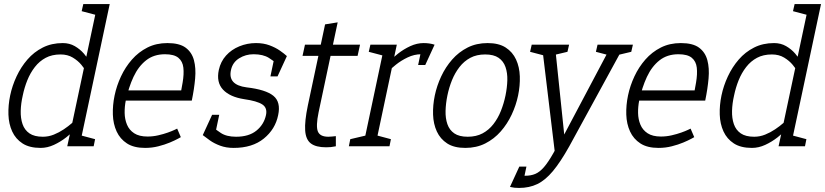

<svg xmlns="http://www.w3.org/2000/svg" viewBox="-20 -720 4061 945"><path d="M324 -60 460 -700H520L386 -70ZM324 -60 386 -70 371 0H311ZM371 -150 401 -140Q401 -140 389 -125Q377 -110 355.5 -88Q334 -66 306 -44Q278 -22 245.5 -7Q213 8 180 8L191 -47Q219 -47 245 -57.5Q271 -68 294 -83.5Q317 -99 334 -114Q351 -129 361 -139.5Q371 -150 371 -150ZM414 -350Q414 -350 405.5 -365.5Q397 -381 380.5 -401Q364 -421 338.5 -436.5Q313 -452 278 -452L289 -508Q322 -508 348 -493Q374 -478 393 -456Q412 -434 424 -412Q436 -390 442 -375Q448 -360 448 -360ZM278 -452Q236 -452 205 -435.5Q174 -419 151.5 -390Q129 -361 114.5 -325Q100 -289 92 -250Q83 -211 82 -174.5Q81 -138 91 -109Q101 -80 125 -63.5Q149 -47 191 -47L180 8Q125 8 91 -14Q57 -36 40 -73Q23 -110 21.5 -156Q20 -202 30 -250Q40 -298 61.5 -344Q83 -390 115 -427Q147 -464 190.5 -486Q234 -508 289 -508ZM390 -700H470L458 -645L382 -665ZM361 0 373 -55 448 -35 441 0Z M804 -508 792 -453Q737 -453 699 -423Q661 -393 637 -341.5Q613 -290 599 -225L544 -250Q554 -298 575.5 -344Q597 -390 629.5 -427Q662 -464 705.5 -486Q749 -508 804 -508ZM852 -87 870 -45Q870 -45 855.5 -37Q841 -29 816 -18.5Q791 -8 759.5 0Q728 8 694 8L706 -48Q733 -48 759 -54Q785 -60 806 -67.5Q827 -75 839.5 -81Q852 -87 852 -87ZM544 -250 599 -225Q593 -195 593.5 -164Q594 -133 605 -106.5Q616 -80 640.5 -64Q665 -48 706 -48L694 8Q639 8 605 -14Q571 -36 554 -73Q537 -110 535.5 -156Q534 -202 544 -250ZM593 -275H924V-225H583ZM804 -508Q863 -508 893.5 -485.5Q924 -463 934.5 -424Q945 -385 940.5 -334Q936 -283 924 -225H862Q872 -273 879 -314.5Q886 -356 882.5 -387Q879 -418 858 -435.5Q837 -453 792 -453Z M1130 8 1142 -47Q1205 -47 1242 -77Q1279 -107 1289 -153Q1297 -189 1271 -206Q1245 -223 1181 -232L1194 -290Q1288 -279 1325.5 -248.5Q1363 -218 1349 -153Q1335 -84 1278.5 -38Q1222 8 1130 8ZM1240 -508 1228 -453Q1189 -453 1157 -433Q1125 -413 1117 -376Q1100 -302 1194 -290L1181 -232Q1111 -243 1077.5 -279Q1044 -315 1057 -376Q1066 -417 1092.5 -446.5Q1119 -476 1158 -492Q1197 -508 1240 -508ZM978 -55 1022 -99Q1039 -84 1067 -65.5Q1095 -47 1142 -47L1130 8Q1093 8 1063.5 -3Q1034 -14 1013 -29Q992 -44 978 -55ZM1348 -402Q1332 -417 1303.5 -435Q1275 -453 1228 -453L1240 -508Q1277 -508 1306.5 -497Q1336 -486 1357.5 -471Q1379 -456 1392 -444ZM1059 -155 1038 -55H978L1024 -155ZM1311 -344 1332 -444H1392L1346 -344Z M1469 -445 1481 -500H1752L1740 -445ZM1633 -50V0Q1618 3 1608 4Q1598 5 1585 5Q1535 5 1510 -14Q1485 -33 1482 -78Q1479 -123 1495 -200L1580 -600L1642 -610L1548 -167Q1534 -99 1544.5 -73Q1555 -47 1596 -47Q1605 -47 1613.5 -48Q1622 -49 1633 -50Z M2052 -453 2064 -508ZM1873 -500H1933L1827 0H1767ZM2091 -448Q2083 -450 2073 -451.5Q2063 -453 2052 -453L2064 -508Q2080 -508 2093.5 -506Q2107 -504 2119 -500ZM1873 -350 1843 -360Q1843 -360 1855.5 -375Q1868 -390 1889.5 -412Q1911 -434 1939 -456Q1967 -478 1999.5 -493Q2032 -508 2065 -508L2053 -453Q2019 -453 1986.5 -437.5Q1954 -422 1928.5 -401.5Q1903 -381 1888 -365.5Q1873 -350 1873 -350ZM1871 -445 1795 -465 1803 -500H1883ZM1697 0 1704 -35 1789 -55 1777 0ZM1817 0 1829 -55 1904 -35 1897 0ZM2038 -400 2059 -500H2119L2073 -400Z M2120 -250Q2130 -298 2151.5 -344Q2173 -390 2205.5 -427Q2238 -464 2281.5 -486Q2325 -508 2380 -508Q2435 -508 2469 -486Q2503 -464 2520 -427Q2537 -390 2538.5 -344Q2540 -298 2530 -250Q2520 -202 2498.5 -156Q2477 -110 2444.5 -73Q2412 -36 2368.5 -14Q2325 8 2270 8Q2215 8 2181 -14Q2147 -36 2130 -73Q2113 -110 2111.5 -156Q2110 -202 2120 -250ZM2182 -250Q2174 -211 2173 -174.5Q2172 -138 2182 -109Q2192 -80 2216 -63.5Q2240 -47 2282 -47Q2324 -47 2355 -63.5Q2386 -80 2408.5 -109Q2431 -138 2445.5 -174.5Q2460 -211 2468 -250Q2476 -289 2477 -325Q2478 -361 2468 -390Q2458 -419 2434 -435.5Q2410 -452 2368 -452Q2326 -452 2295 -435.5Q2264 -419 2241.5 -390Q2219 -361 2204.5 -325Q2190 -289 2182 -250Z M2710 23 2647 -500H2711L2757 -58L2991 -500H3055L2782 0ZM2535 205Q2522 205 2512.5 204Q2503 203 2490 200L2520 142Q2530 143 2543 144Q2556 145 2565 145Q2593 145 2614.5 136Q2636 127 2657 103Q2678 79 2704 33L2722 0H2782Q2739 77 2701.5 122Q2664 167 2624.5 186Q2585 205 2535 205ZM2597 -500H2677L2665 -445L2589 -465ZM2689 -445 2701 -500H2781L2773 -465ZM2921 -500H3001L2989 -445L2913 -465ZM3003 -445 3015 -500H3095L3087 -465ZM2571 100 2550 200H2490L2536 100Z M3331 -508 3319 -453Q3264 -453 3226 -423Q3188 -393 3164 -341.5Q3140 -290 3126 -225L3071 -250Q3081 -298 3102.5 -344Q3124 -390 3156.5 -427Q3189 -464 3232.5 -486Q3276 -508 3331 -508ZM3379 -87 3397 -45Q3397 -45 3382.5 -37Q3368 -29 3343 -18.5Q3318 -8 3286.5 0Q3255 8 3221 8L3233 -48Q3260 -48 3286 -54Q3312 -60 3333 -67.5Q3354 -75 3366.5 -81Q3379 -87 3379 -87ZM3071 -250 3126 -225Q3120 -195 3120.5 -164Q3121 -133 3132 -106.5Q3143 -80 3167.5 -64Q3192 -48 3233 -48L3221 8Q3166 8 3132 -14Q3098 -36 3081 -73Q3064 -110 3062.5 -156Q3061 -202 3071 -250ZM3120 -275H3451V-225H3110ZM3331 -508Q3390 -508 3420.5 -485.5Q3451 -463 3461.5 -424Q3472 -385 3467.5 -334Q3463 -283 3451 -225H3389Q3399 -273 3406 -314.5Q3413 -356 3409.5 -387Q3406 -418 3385 -435.5Q3364 -453 3319 -453Z M3825 -60 3961 -700H4021L3887 -70ZM3825 -60 3887 -70 3872 0H3812ZM3872 -150 3902 -140Q3902 -140 3890 -125Q3878 -110 3856.5 -88Q3835 -66 3807 -44Q3779 -22 3746.5 -7Q3714 8 3681 8L3692 -47Q3720 -47 3746 -57.5Q3772 -68 3795 -83.5Q3818 -99 3835 -114Q3852 -129 3862 -139.5Q3872 -150 3872 -150ZM3915 -350Q3915 -350 3906.5 -365.5Q3898 -381 3881.5 -401Q3865 -421 3839.5 -436.5Q3814 -452 3779 -452L3790 -508Q3823 -508 3849 -493Q3875 -478 3894 -456Q3913 -434 3925 -412Q3937 -390 3943 -375Q3949 -360 3949 -360ZM3779 -452Q3737 -452 3706 -435.5Q3675 -419 3652.5 -390Q3630 -361 3615.5 -325Q3601 -289 3593 -250Q3584 -211 3583 -174.5Q3582 -138 3592 -109Q3602 -80 3626 -63.5Q3650 -47 3692 -47L3681 8Q3626 8 3592 -14Q3558 -36 3541 -73Q3524 -110 3522.5 -156Q3521 -202 3531 -250Q3541 -298 3562.5 -344Q3584 -390 3616 -427Q3648 -464 3691.5 -486Q3735 -508 3790 -508ZM3891 -700H3971L3959 -645L3883 -665ZM3862 0 3874 -55 3949 -35 3942 0Z"/></svg>

Font: Epunda Slab Light
Style: Italic
Weight: 300
Italic angle: -12°
Designer: Simon Atzbach
Foundry: typofactur
Version: Version 1.102